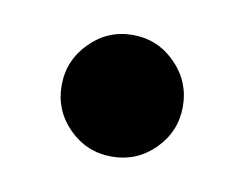

<svg xmlns="http://www.w3.org/2000/svg" viewBox="-34 -182 299 234"><g transform="rotate(10 115.0 -65.0)"><path d="M40 -65Q40 -96 62 -118.2Q84 -140.5 115 -140.5Q146 -140.5 168 -118.2Q190 -96 190 -65Q190 -34 168 -12Q146 10 115 10Q84 10 62 -12Q40 -34 40 -65Z"/></g></svg>

Font: Bodoni* 72pt Medium
Style: Regular
Weight: 500
Version: Version 2.3